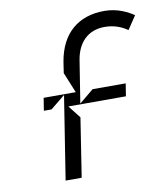

<svg xmlns="http://www.w3.org/2000/svg" viewBox="-75 -706 665 765"><g transform="rotate(-10 258.0 -323.5)"><path d="M92 -293H123L182 -341L129 -4H194L231 -242L191 -293H424L432 -344H298L240 -296L267 -467C278 -535 319 -580 388 -580C430 -580 460 -565 480 -551L516 -605C494 -620 453 -643 398 -643C291 -643 222 -583 203 -473L196 -427L230 -344H100Z"/></g></svg>

Font: Charger Static
Style: 2Obl
Weight: 1000
Designer: Jasper
Foundry: KineticPlasma Fonts/Cannot Into Space Fonts
Version: Version 1.1